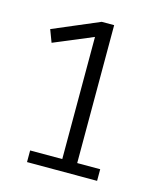

<svg xmlns="http://www.w3.org/2000/svg" viewBox="-86 -591 545 654"><g transform="rotate(15 186.0 -263.5)"><path d="M45.9 -414.1 183.6 -471.7V-41H70.3V0H317.4V-41H236.3V-527.3H192.4L29.3 -458Z"/></g></svg>

Font: Yaldevi Colombo Light
Style: Regular
Weight: 300
Designer: Sol Matas, Denzil Rajitha, Kosala Senevirathne and Pathum Egodawatta
Foundry: Mooniak
Version: Version 1.020 ; ttfautohint (v1.6)